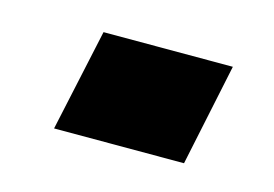

<svg xmlns="http://www.w3.org/2000/svg" viewBox="-40 -447 420 294"><g transform="rotate(15 170.5 -300.0)"><path d="M60 -219 95 -381H300L266 -219Z"/></g></svg>

Font: Saira SemiExpanded ExtraBold
Style: Italic
Weight: 800
Width: 6
Italic angle: -12°
Designer: Hector Gatti with collaboration of the Omnibus-Type team
Foundry: Omnibus-Type
Version: Version 1.101